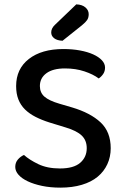

<svg xmlns="http://www.w3.org/2000/svg" viewBox="-20 -847 571 881"><path d="M255 -74Q318 -74 348 -100Q378 -126 378 -167Q378 -203 355 -225Q332 -247 282 -262L207 -285Q172 -296 143.5 -310.5Q115 -325 95 -344.5Q75 -364 64.5 -390.5Q54 -417 54 -452Q54 -531 112.5 -576.5Q171 -622 271 -622Q312 -622 347 -615.5Q382 -609 407.5 -597.5Q433 -586 447.5 -570.5Q462 -555 462 -537Q462 -520 453.5 -507.5Q445 -495 433 -487Q408 -506 367.5 -519.5Q327 -533 278 -533Q223 -533 193 -511Q163 -489 163 -452Q163 -422 184 -403.5Q205 -385 253 -371L311 -354Q395 -329 441.5 -285.5Q488 -242 488 -167Q488 -127 472.5 -93.5Q457 -60 428 -36Q399 -12 355.5 1Q312 14 257 14Q211 14 173 6Q135 -2 107.5 -15Q80 -28 65 -45Q50 -62 50 -81Q50 -101 62 -115Q74 -129 90 -136Q114 -114 155.5 -94Q197 -74 255 -74ZM330 -827Q357 -826 372 -813Q387 -800 387 -782Q387 -766 380 -755.5Q373 -745 356 -731L267 -660Q242 -661 228.5 -671.5Q215 -682 215 -698Q215 -717 232 -733Z"/></svg>

Font: Baloo Bhaina 2 Medium
Style: Regular
Weight: 500
Designer: Yesha Goshar, Manish Minz, Shuchita Grover and Ek Type
Foundry: Ek Type
Version: Version 1.640;hotconv 1.0.111;makeotfexe 2.5.65597; ttfautoh